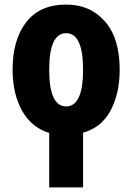

<svg xmlns="http://www.w3.org/2000/svg" viewBox="-20 -579 578 839"><path d="M270 -559Q154 -559 94.5 -482Q35 -405 35 -275Q35 -170 76 -96Q117 -22 195 2V240H343V1Q424 -22 463.5 -96.5Q503 -171 503 -275Q503 -412 438.5 -485.5Q374 -559 270 -559ZM269 -434Q343 -434 343 -275Q343 -114 269 -114Q195 -114 195 -274Q195 -434 269 -434Z"/></svg>

Font: Noto Sans Display SemiCondensed Extra
Style: Regular
Weight: 800
Width: 4
Designer: Monotype Design Team
Foundry: Monotype Imaging Inc.
Version: Version 1.900